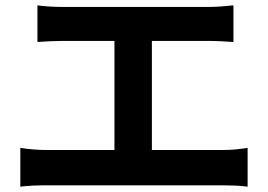

<svg xmlns="http://www.w3.org/2000/svg" viewBox="-20 -718 1002 718"><path d="M56 -20C89 -24 124 -25 154 -25H813C836 -25 878 -24 906 -20V-165C881 -161 849 -157 813 -157H548V-565H759C788 -565 823 -563 853 -561V-698C824 -695 789 -692 759 -692H215C187 -692 146 -694 120 -698V-561C145 -563 188 -565 215 -565H408V-157H154C123 -157 87 -160 56 -165Z"/></svg>

Font: GenEiGothic-pro-Regular
Style: Bold
Weight: 700
Designer: Ryoko NISHIZUKA (kana & ideographs); Paul D. Hunt (Latin, Greek & Cyrillic); Wenlong ZHANG (bopomofo); Sandoll Communica
Foundry: Adobe Systems Incorporated; o_tamon
Version: Version 1.000.140830